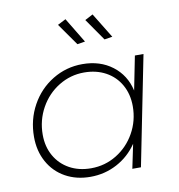

<svg xmlns="http://www.w3.org/2000/svg" viewBox="-83 -821 839 900"><g transform="rotate(-10 336.5 -371.0)"><path d="M47 -227Q47 -309 84.5 -377Q122 -445 187 -484.5Q252 -524 329 -524Q413 -524 471.5 -479.5Q530 -435 547 -360L579 -521H620L516 0H475L499 -115Q461 -59 402.5 -28Q344 3 276 3Q209 3 157 -26Q105 -55 76 -107.5Q47 -160 47 -227ZM528 -289Q528 -346 503 -390.5Q478 -435 433 -459.5Q388 -484 330 -484Q265 -484 209.5 -450Q154 -416 121.5 -357.5Q89 -299 89 -230Q89 -173 114 -129Q139 -85 183.5 -60.5Q228 -36 286 -36Q352 -36 407.5 -70Q463 -104 495.5 -162Q528 -220 528 -289ZM288 -745 360 -626 323 -620 249 -725ZM417 -745 490 -626 452 -620 379 -725Z"/></g></svg>

Font: Gontserrat ExtraLight
Style: Italic
Weight: 275
Italic angle: -11.3°
Designer: Julieta Ulanovsky
Foundry: Julieta Ulanovsky
Version: Version 6.001